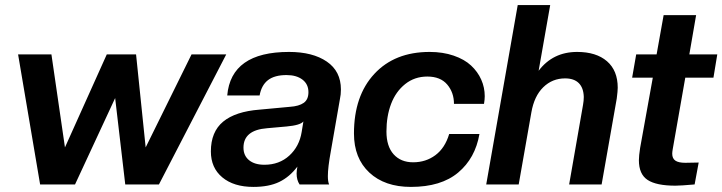

<svg xmlns="http://www.w3.org/2000/svg" viewBox="-20 -732 2867 762"><path d="M610.8 0H477.1L437 -342.8L277.8 0H139.2L51.8 -516.1H184.1L237.8 -147L403.8 -516.1H520L558.1 -147L740.2 -516.1H877.9Z M985.8 9.8Q907.7 9.8 862.3 -28.1Q816.9 -65.9 816.9 -130.9Q816.9 -209 865.7 -249.3Q914.6 -289.6 1010.3 -296.9L1130.9 -308.1Q1166.5 -310.5 1185.3 -323.7Q1204.1 -336.9 1204.1 -366.2Q1204.1 -397.9 1180.4 -416Q1156.7 -434.1 1117.2 -434.1Q1069.8 -434.1 1043.7 -414.1Q1017.6 -394 1010.3 -353H881.8Q897 -525.9 1127 -525.9Q1221.2 -525.9 1277.1 -487.5Q1333 -449.2 1333 -377Q1333 -356.4 1329.1 -338.9L1293 -131.8Q1281.2 -67.4 1281.2 -33.2Q1281.2 -11.2 1286.1 0H1168.9Q1157.2 -17.6 1157.2 -43Q1157.2 -53.7 1160.2 -70.8Q1129.4 -29.8 1088.4 -10Q1047.4 9.8 985.8 9.8ZM1029.3 -78.1Q1088.4 -78.1 1128.2 -114.5Q1168 -150.9 1177.2 -208L1184.1 -250Q1171.9 -234.9 1117.2 -230L1040 -223.1Q946.3 -215.8 946.3 -146Q946.3 -114.3 968.5 -96.2Q990.7 -78.1 1029.3 -78.1Z M1610.8 9.8Q1506.8 9.8 1445.8 -47.1Q1384.8 -104 1384.8 -202.1Q1384.8 -351.6 1465.6 -438.7Q1546.4 -525.9 1685.1 -525.9Q1737.8 -525.9 1780.5 -511.2Q1823.2 -496.6 1849.6 -471.9Q1876 -447.3 1889.9 -416Q1903.8 -384.8 1903.8 -350.1Q1903.8 -336.9 1900.9 -319.8H1781.7Q1781.7 -364.7 1754.9 -396.5Q1728 -428.2 1675.8 -428.2Q1625.5 -428.2 1588.1 -398.4Q1550.8 -368.7 1532.2 -319.8Q1513.7 -271 1513.7 -210Q1513.7 -151.4 1542.2 -119.6Q1570.8 -87.9 1619.6 -87.9Q1669.9 -87.9 1708 -116.2Q1746.1 -144.5 1762.7 -200.2H1882.8Q1866.2 -104 1798.3 -47.1Q1730.5 9.8 1610.8 9.8Z M2367.7 0H2238.8L2293.9 -315.9Q2296.9 -332.5 2296.9 -347.2Q2295.9 -383.3 2277.1 -402.1Q2258.3 -420.9 2222.7 -420.9Q2171.9 -420.9 2136 -385.7Q2100.1 -350.6 2088.9 -286.1L2038.6 0H1909.7L2034.7 -711.9H2163.6L2117.7 -451.2Q2174.3 -525.9 2270.5 -525.9Q2346.2 -525.9 2388.9 -489Q2431.6 -452.1 2431.6 -383.8Q2431.6 -371.1 2427.7 -340.8Z M2660.6 4.9Q2585 4.9 2550.3 -17.8Q2515.6 -40.5 2515.6 -96.2Q2515.6 -113.3 2520.5 -145L2570.8 -423.8H2488.8L2504.9 -516.1H2585.9L2613.8 -671.9H2742.7L2715.8 -516.1H2826.7L2811.5 -423.8H2699.7L2649.9 -140.1Q2647.9 -128.4 2647.9 -122.1Q2647.9 -103 2660.4 -94.5Q2672.9 -85.9 2699.7 -85.9L2752.9 -86.9L2736.8 0Q2681.6 4.9 2660.6 4.9Z"/></svg>

Font: Creato Display
Style: Bold Italic
Weight: 700
Italic angle: -10°
Version: Version 1.000